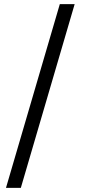

<svg xmlns="http://www.w3.org/2000/svg" viewBox="-20 -760 423 931"><path d="M9 151 270 -740H342L81 151Z"/></svg>

Font: IBM Plex Sans Thai
Style: Regular
Weight: 400
Designer: Mike Abbink, Paul van der Laan, Pieter van Rosmalen, Ben Mitchell, Mark Frömberg
Foundry: Bold Monday
Version: Version 1.1